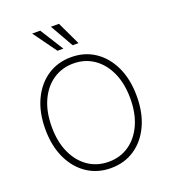

<svg xmlns="http://www.w3.org/2000/svg" viewBox="-170 -1084 1075 1216"><g transform="rotate(-20 368.0 -476.0)"><path d="M368.7 9.8Q277.8 9.8 208.3 -36.9Q138.7 -83.5 99.4 -167.5Q60.1 -251.5 60.1 -363.3Q60.1 -476.1 99.4 -560.1Q138.7 -644 208.3 -690.7Q277.8 -737.3 368.7 -737.3Q459.5 -737.3 528.8 -690.7Q598.1 -644 637.2 -560.1Q676.3 -476.1 676.3 -363.3Q676.3 -251 637.2 -167Q598.1 -83 528.8 -36.6Q459.5 9.8 368.7 9.8ZM368.7 -32.7Q445.8 -32.7 505.4 -73.2Q564.9 -113.8 598.9 -188.2Q632.8 -262.7 632.8 -363.3Q632.8 -464.4 598.9 -538.8Q564.9 -613.3 505.4 -654.1Q445.8 -694.8 368.7 -694.8Q291.5 -694.8 231.7 -654.5Q171.9 -614.3 137.7 -539.8Q103.5 -465.3 103.5 -363.3Q103.5 -262.7 137.5 -188.5Q171.4 -114.3 231.2 -73.5Q291 -32.7 368.7 -32.7ZM302.7 -804.7 189 -961.9H243.2L342.3 -804.7ZM404.8 -804.7 315.4 -961.9H369.6L444.3 -804.7Z"/></g></svg>

Font: Inter Tight ExtraLight
Style: Regular
Weight: 250
Designer: Rasmus Andersson
Foundry: rsms
Version: Version 3.004